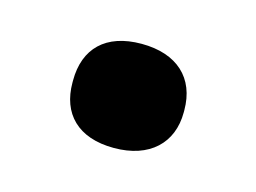

<svg xmlns="http://www.w3.org/2000/svg" viewBox="-39 -194 347 260"><g transform="rotate(15 134.5 -64.0)"><path d="M57 -65V-62C57 -19 83 9 134 9C184 9 213 -19 213 -62V-65C213 -110 184 -137 134 -137C84 -137 57 -110 57 -65Z"/></g></svg>

Font: LT Wave Alt Bold
Style: Regular
Weight: 700
Designer: Daniel Lyons
Version: Version 2.5 (Glyphs App)